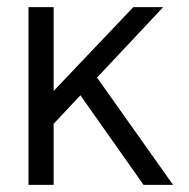

<svg xmlns="http://www.w3.org/2000/svg" viewBox="-20 -520 532 540"><path d="M60.1 0V-500H130.9V-264.2L355 -500H439L252.9 -301.8L466.8 0H383.8L206.1 -252L130.9 -171.9V0Z"/></svg>

Font: LT Superior
Style: Regular
Weight: 400
Designer: Daniel Lyons
Foundry: LyonsType
Version: Version 1.000